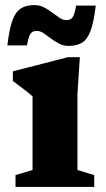

<svg xmlns="http://www.w3.org/2000/svg" viewBox="-20 -735 418 755"><path d="M294 -510 284.5 -364.5V-66.5L350.5 -46.5V0H41V-46.5L108 -66.5V-356Q102 -362 89.2 -372Q76.5 -382 61 -393.8Q45.5 -405.5 30.5 -416.5V-454.5L246.5 -510ZM356.5 -713Q349 -648 336.2 -614Q323.5 -580 302.8 -567.2Q282 -554.5 250.5 -554.5Q229.5 -554.5 212.2 -563.5Q195 -572.5 180 -584Q165 -595.5 151.5 -604.5Q138 -613.5 124.5 -613.5Q114 -613.5 106.8 -609Q99.5 -604.5 94.8 -592.2Q90 -580 86 -556.5H9Q16.5 -621.5 29.2 -655.8Q42 -690 63 -702.5Q84 -715 114.5 -715Q136 -715 153.2 -706Q170.5 -697 185.5 -685.5Q200.5 -674 214 -665Q227.5 -656 240.5 -656Q252 -656 259 -660.5Q266 -665 270.8 -677.5Q275.5 -690 279.5 -713Z"/></svg>

Font: Newsreader 9pt
Style: Bold
Weight: 700
Designer: Hugues Gentile
Foundry: Production Type
Version: Version 1.003